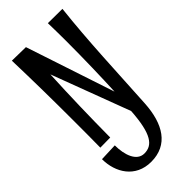

<svg xmlns="http://www.w3.org/2000/svg" viewBox="-296 -756 1071 1071"><g transform="rotate(-45 240.0 -220.5)"><path d="M337 -698C338 -654 339 -606 339 -557C339 -419 335 -269 330 -165L156 -690L47 -692C52 -531 54 -369 54 -208C54 -138 54 -69 53 0L132 -1C133 -162 137 -324 145 -486L319 -23C308 149 268 197 204 197C144 197 119 124 119 48L14 52C14 157 74 257 198 257C332 257 394 154 403 1C417 -233 425 -466 451 -697Z"/></g></svg>

Font: Englebert
Style: Regular
Weight: 400
Designer: Astigmatic (AOETI)
Foundry: Astigmatic (AOETI)
Version: Version 1.000